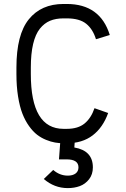

<svg xmlns="http://www.w3.org/2000/svg" viewBox="-20 -716 640 976"><path d="M319.3 12.2H303.2Q280.8 12.2 259.8 8.5Q238.8 4.9 214.1 -5.1Q189.5 -15.1 168.5 -31.2Q147.5 -47.4 127.7 -75Q107.9 -102.5 94 -138.2Q80.1 -173.8 71.8 -225.6Q63.5 -277.3 63.5 -339.8V-372.6Q63.5 -540 126.5 -617.9Q189.5 -695.8 302.7 -695.8H319.3Q489.3 -695.8 538.1 -538.1L467.8 -516.6Q452.1 -567.9 418.2 -595.2Q384.3 -622.6 319.3 -622.6H302.7Q263.7 -622.6 234.4 -610.4Q205.1 -598.1 182.6 -570.1Q160.2 -542 148.4 -492.4Q136.7 -442.9 136.7 -372.6V-339.8Q136.7 -61 303.2 -61H319.3Q376.5 -61 409.7 -88.1Q442.9 -115.2 460.4 -166L529.8 -141.6Q503.4 -67.9 450.9 -27.8Q398.4 12.2 319.3 12.2ZM378.9 134.8Q378.9 94.2 318.8 94.2H279.8L286.6 1.5V-5.9H359.9V4.4L357.9 33.7Q452.1 49.8 452.1 134.8Q452.1 170.4 432.9 195.1Q413.6 219.7 385.7 230Q357.9 240.2 324.7 240.2Q256.3 240.2 202.6 193.8L250.5 147.9Q283.7 176.8 324.7 176.8Q349.6 176.8 364.3 165.8Q378.9 154.8 378.9 134.8Z"/></svg>

Font: Anka/Coder
Style: Regular
Weight: 400
Monospace: yes
Version: Version 001.100